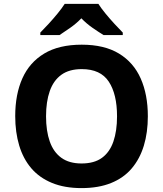

<svg xmlns="http://www.w3.org/2000/svg" viewBox="-20 -954 836 984"><path d="M737.7 -358Q737.7 -275 717.2 -207.5Q696.7 -140 655.2 -91Q613.7 -42 549.2 -16Q484.8 10 397.9 10Q310.9 10 246.5 -16.5Q182 -43 140.5 -91.5Q99 -140 78.5 -208Q58 -276 58 -359Q58 -470 94.5 -552Q131 -634 206.5 -679.5Q282 -725 398.9 -725Q514.7 -725 589.7 -679.5Q664.7 -634 701.2 -551.5Q737.7 -469 737.7 -358ZM216 -358Q216 -282.8 235.1 -228.6Q254.2 -174.4 294.4 -145.3Q334.6 -116.2 397.9 -116.2Q463.1 -116.2 502.8 -145.3Q542.5 -174.4 561.1 -228.6Q579.8 -282.8 579.8 -358Q579.8 -471.4 537.5 -535.6Q495.3 -599.8 398.9 -599.8Q334.6 -599.8 294.4 -570.7Q254.2 -541.6 235.1 -487.4Q216 -433.2 216 -358ZM484.2 -934.2Q498.1 -912.2 520.6 -884.7Q543.1 -857.2 567.2 -831.2Q591.2 -805.1 609.2 -787.1V-774.2H510.8Q484.8 -790.2 453.8 -811.7Q422.9 -833.2 396.9 -860.2Q370.9 -833.2 340.9 -812.2Q311 -791.2 285 -774.2H186.6V-787.1Q205.6 -806.1 229.1 -831.7Q252.6 -857.2 275.1 -884.7Q297.6 -912.2 311.6 -934.2Z"/></svg>

Font: Noto Sans Hebrew
Style: Regular
Weight: 400
Designer: Monotype Design Team
Foundry: Monotype Imaging Inc.
Version: Version 2.003;January 10, 2023;FontCreator 14.0.0.2877 64-bi